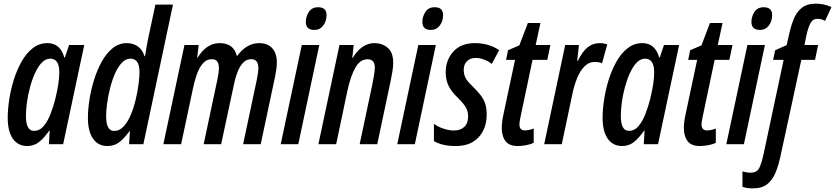

<svg xmlns="http://www.w3.org/2000/svg" viewBox="-20 -785 4545 1045"><path d="M128.9 9.8Q77.6 9.8 49.8 -30.3Q22 -70.3 22 -143.6Q22 -188 30 -241.9Q38.1 -295.9 54.9 -350.1Q71.8 -404.3 97.4 -449.7Q123 -495.1 158.2 -522.7Q193.4 -550.3 238.3 -550.3Q308.1 -550.3 330.1 -471.7H333L356 -540H438.5L323.7 0H246.1L250.5 -74.2H248Q221.7 -35.6 193.6 -12.9Q165.5 9.8 128.9 9.8ZM165 -72.8Q195.8 -72.8 217.8 -98.9Q239.7 -125 255.1 -165Q270.5 -205.1 280.8 -245.6Q292.5 -293.5 297.6 -328.1Q302.7 -362.8 302.7 -392.1Q302.7 -465.8 252.9 -465.8Q228 -465.3 207.5 -444.1Q187 -422.9 170.9 -387.7Q154.8 -352.5 143.6 -311Q132.3 -269.5 126.7 -228.3Q121.1 -187 121.1 -154.3Q121.1 -72.8 165 -72.8Z M564 9.8Q514.2 9.8 486.3 -30.3Q458.5 -70.3 458.5 -143.6Q458.5 -187 466.6 -240.7Q474.6 -294.4 491.5 -348.9Q508.3 -403.3 533.4 -449Q558.6 -494.6 592.8 -522.5Q627 -550.3 669.9 -550.3Q705.1 -550.3 730.5 -532Q755.9 -513.7 766.6 -479H769.5Q773.4 -504.9 777.6 -529.5Q781.7 -554.2 786.1 -573.7L825.7 -759.8H921.4L760.3 0H682.6L687 -70.8H684.6Q656.2 -31.7 629.2 -11Q602.1 9.8 564 9.8ZM601.6 -72.3Q630.4 -72.3 652.8 -96.7Q675.3 -121.1 691.7 -159.9Q708 -198.7 718.5 -242.7Q729 -286.6 734.1 -326.7Q739.3 -366.7 739.3 -393.1Q739.3 -465.8 689.5 -465.8Q663.6 -465.3 642.6 -442.9Q621.6 -420.4 605.7 -384Q589.8 -347.7 579.1 -305.2Q568.4 -262.7 563 -222.4Q557.6 -182.1 557.6 -152.8Q557.6 -72.3 601.6 -72.3Z M869.1 0 983.9 -540H1061.5L1053.2 -472.2H1056.6Q1078.1 -508.8 1108.2 -529.5Q1138.2 -550.3 1174.8 -550.3Q1252 -550.3 1269 -481H1271.5Q1293.9 -513.2 1324.2 -531.7Q1354.5 -550.3 1391.1 -550.3Q1435.5 -550.3 1461.2 -523.2Q1486.8 -496.1 1486.8 -443.8Q1486.8 -428.2 1484.1 -408.7Q1481.4 -389.2 1477.5 -369.6L1398.9 0H1303.2L1377 -347.7Q1380.9 -366.7 1383.5 -384.5Q1386.2 -402.3 1386.2 -414.1Q1386.2 -462.9 1347.2 -462.9Q1321.3 -462.9 1303.2 -443.6Q1285.2 -424.3 1273.4 -394.8Q1261.7 -365.2 1255.4 -335L1183.6 0H1088.4L1163.6 -354Q1171.4 -390.1 1171.4 -415Q1171.4 -462.9 1133.3 -462.9Q1103 -462.9 1082.5 -438Q1062 -413.1 1049.1 -374Q1036.1 -335 1027.8 -292L965.8 0Z M1690.9 -622.1Q1644.5 -622.1 1644.5 -666Q1644.5 -694.3 1660.9 -720Q1677.2 -745.6 1711.4 -745.6Q1757.3 -745.6 1757.3 -703.1Q1757.3 -669.9 1739.3 -646Q1721.2 -622.1 1690.9 -622.1ZM1507.8 0 1622.6 -540H1717.8L1603.5 0Z M1712.9 0 1827.6 -540H1904.8L1897.5 -469.7H1899.9Q1921.9 -507.8 1952.1 -529.1Q1982.4 -550.3 2018.1 -550.3Q2059.6 -550.3 2089.8 -525.4Q2120.1 -500.5 2120.1 -442.4Q2120.1 -422.9 2116 -397.5Q2111.8 -372.1 2106.4 -345.7L2033.2 0H1937.5L2006.8 -326.7Q2011.2 -351.1 2015.6 -375.2Q2020 -399.4 2020 -418Q2020 -462.4 1980.5 -462.4Q1939.9 -462.4 1913.8 -416.3Q1887.7 -370.1 1870.1 -287.6L1809.6 0Z M2325.2 -622.1Q2278.8 -622.1 2278.8 -666Q2278.8 -694.3 2295.2 -720Q2311.5 -745.6 2345.7 -745.6Q2391.6 -745.6 2391.6 -703.1Q2391.6 -669.9 2373.5 -646Q2355.5 -622.1 2325.2 -622.1ZM2142.1 0 2256.8 -540H2352.1L2237.8 0Z M2460.9 9.8Q2420.9 9.8 2391.1 2.4Q2361.3 -4.9 2341.8 -17.1V-111.3Q2362.8 -95.2 2393.1 -85Q2423.3 -74.7 2449.7 -74.7Q2485.8 -74.7 2506.8 -94.2Q2527.8 -113.8 2527.8 -151.4Q2527.8 -176.3 2517.1 -197.3Q2506.3 -218.3 2473.1 -251.5Q2437.5 -285.2 2421.6 -317.6Q2405.8 -350.1 2405.8 -391.1Q2405.8 -457.5 2447 -503.9Q2488.3 -550.3 2564.9 -550.3Q2605 -550.3 2638.9 -539.6Q2672.9 -528.8 2696.8 -512.2L2656.7 -437Q2636.7 -453.1 2613 -461.4Q2589.4 -469.7 2568.8 -469.7Q2539.1 -469.7 2521.5 -451.9Q2503.9 -434.1 2503.9 -404.8Q2503.9 -380.4 2513.7 -361.3Q2523.4 -342.3 2554.2 -313Q2579.6 -287.6 2596.2 -266.4Q2612.8 -245.1 2620.8 -220.7Q2628.9 -196.3 2628.9 -161.1Q2628.9 -85.9 2585 -38.1Q2541 9.8 2460.9 9.8Z M2797.9 9.8Q2751 9.8 2731 -17.1Q2710.9 -43.9 2710.9 -88.9Q2710.9 -120.6 2720.7 -165.5L2783.2 -459H2734.4L2745.1 -511.7L2806.6 -538.1L2853 -659.7H2921.4L2895.5 -540H2975.6L2958.5 -459H2878.4L2814.5 -155.8Q2811.5 -141.6 2809.3 -129.2Q2807.1 -116.7 2807.1 -107.9Q2807.1 -75.2 2836.9 -75.2Q2845.2 -75.2 2858.6 -77.6Q2872.1 -80.1 2884.8 -85.4V-7.8Q2865.7 1.5 2841.3 5.6Q2816.9 9.8 2797.9 9.8Z M2941.9 0 3056.2 -540H3130.9L3121.6 -454.1H3125.5Q3148.4 -502.9 3177.2 -526.6Q3206.1 -550.3 3246.6 -550.3Q3265.6 -550.3 3285.2 -543.5L3256.8 -440.9Q3238.8 -447.8 3217.8 -447.8Q3184.1 -447.8 3159.9 -422.4Q3135.7 -397 3120.4 -358.2Q3105 -319.3 3096.7 -279.8L3037.6 0Z M3366.7 9.8Q3315.4 9.8 3287.6 -30.3Q3259.8 -70.3 3259.8 -143.6Q3259.8 -188 3267.8 -241.9Q3275.9 -295.9 3292.7 -350.1Q3309.6 -404.3 3335.2 -449.7Q3360.8 -495.1 3396 -522.7Q3431.2 -550.3 3476.1 -550.3Q3545.9 -550.3 3567.9 -471.7H3570.8L3593.8 -540H3676.3L3561.5 0H3483.9L3488.3 -74.2H3485.8Q3459.5 -35.6 3431.4 -12.9Q3403.3 9.8 3366.7 9.8ZM3402.8 -72.8Q3433.6 -72.8 3455.6 -98.9Q3477.5 -125 3492.9 -165Q3508.3 -205.1 3518.6 -245.6Q3530.3 -293.5 3535.4 -328.1Q3540.5 -362.8 3540.5 -392.1Q3540.5 -465.8 3490.7 -465.8Q3465.8 -465.3 3445.3 -444.1Q3424.8 -422.9 3408.7 -387.7Q3392.6 -352.5 3381.3 -311Q3370.1 -269.5 3364.5 -228.3Q3358.9 -187 3358.9 -154.3Q3358.9 -72.8 3402.8 -72.8Z M3789.1 9.8Q3742.2 9.8 3722.2 -17.1Q3702.1 -43.9 3702.1 -88.9Q3702.1 -120.6 3711.9 -165.5L3774.4 -459H3725.6L3736.3 -511.7L3797.9 -538.1L3844.2 -659.7H3912.6L3886.7 -540H3966.8L3949.7 -459H3869.6L3805.7 -155.8Q3802.7 -141.6 3800.5 -129.2Q3798.3 -116.7 3798.3 -107.9Q3798.3 -75.2 3828.1 -75.2Q3836.4 -75.2 3849.9 -77.6Q3863.3 -80.1 3876 -85.4V-7.8Q3856.9 1.5 3832.5 5.6Q3808.1 9.8 3789.1 9.8Z M4116.2 -622.1Q4069.8 -622.1 4069.8 -666Q4069.8 -694.3 4086.2 -720Q4102.5 -745.6 4136.7 -745.6Q4182.6 -745.6 4182.6 -703.1Q4182.6 -669.9 4164.6 -646Q4146.5 -622.1 4116.2 -622.1ZM3933.1 0 4047.9 -540H4143.1L4028.8 0Z M4078.1 240.2Q4062.5 240.2 4048.8 238.5Q4035.2 236.8 4021 231.9V147.5Q4041.5 154.8 4065.9 154.8Q4101.1 154.8 4113.5 127.2Q4126 99.6 4136.2 52.2L4245.1 -459H4188L4198.7 -511.2L4261.7 -539.6L4273.9 -593.3Q4284.2 -642.1 4299.8 -680.9Q4315.4 -719.7 4344 -742.4Q4372.6 -765.1 4421.4 -765.1Q4442.9 -765.1 4464.4 -760.5Q4485.8 -755.9 4505.4 -746.6L4470.7 -671.4Q4450.2 -682.6 4430.2 -682.6Q4403.8 -682.6 4391.1 -658.7Q4378.4 -634.8 4369.1 -592.3L4358.4 -540H4432.6L4416 -459H4341.3L4229 60.1Q4218.3 111.8 4201.9 152.6Q4185.5 193.4 4156.5 216.8Q4127.4 240.2 4078.1 240.2Z"/></svg>

Font: Open Sans Condensed SemiBold
Style: Italic
Weight: 600
Width: 3
Italic angle: -12°
Designer: Monotype Design Team
Foundry: Monotype Imaging Inc.
Version: Version 3.000; ttfautohint (v1.8.4)